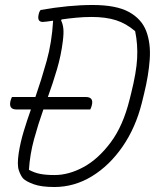

<svg xmlns="http://www.w3.org/2000/svg" viewBox="-20 -740 640 770"><path d="M28 -351H122Q146 -420 167 -495Q188 -570 193 -657Q178 -655 167.5 -653.5Q157 -652 152 -652Q128 -652 135 -682Q137 -693 143 -700Q257 -720 351 -720Q446 -720 497 -692Q548 -664 566.5 -615Q585 -566 580.5 -502Q576 -438 558 -365L549 -328Q524 -228 471.5 -152Q419 -76 348.5 -33Q278 10 198 10Q146 10 115.5 -1Q85 -12 73 -24Q63 -35 55.5 -57Q48 -79 55 -126Q62 -170 75 -213Q88 -256 104 -301H46Q14 -301 22 -335Q24 -343 28 -351ZM96 -59Q118 -47 141.5 -42.5Q165 -38 199 -38Q256 -38 315 -70Q374 -102 424 -169Q474 -236 500 -342L506 -366Q527 -450 530 -506Q533 -562 522 -615Q486 -646 445 -659Q404 -672 347 -672Q317 -672 285.5 -669Q254 -666 227 -662L225 -658Q232 -644 234 -625.5Q236 -607 232 -575Q225 -518 208.5 -462Q192 -406 172 -351H324Q357 -351 348 -317Q346 -309 342 -301H154Q133 -242 116.5 -181.5Q100 -121 96 -59Z"/></svg>

Font: Recursive Mn Csl St Lt
Style: Italic
Weight: 300
Italic angle: -15°
Monospace: yes
Version: Version 1.079;hotconv 1.0.112;makeotfexe 2.5.65598; ttfautoh